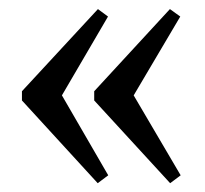

<svg xmlns="http://www.w3.org/2000/svg" viewBox="-20 -426 457 427"><path d="M358.4 -18.6 189.5 -202.6V-223.1L357.9 -405.8L380.9 -389.2L277.3 -213.9L381.8 -36.1ZM197.3 -18.6 28.8 -202.6V-223.1L197.8 -405.8L220.2 -389.2L117.7 -213.9L220.7 -36.1Z"/></svg>

Font: Elstob 10pt Medium
Style: Regular
Weight: 500
Designer: Peter S. Baker
Version: Version 1.015